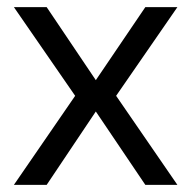

<svg xmlns="http://www.w3.org/2000/svg" viewBox="-20 -519 537 539"><path d="M19 0 191 -250 19 -499H111L249 -294L388 -499H478L306 -250L478 0H388L249 -206L111 0Z"/></svg>

Font: DM Sans 20pt
Style: Regular
Weight: 400
Version: Version 4.004;gftools[0.9.30]